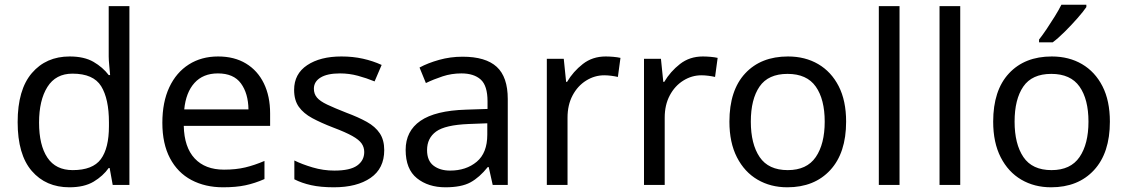

<svg xmlns="http://www.w3.org/2000/svg" viewBox="-20 -786 4791 816"><path d="M275 10Q175 10 115 -59.5Q55 -129 55 -267Q55 -405 115.5 -475.5Q176 -546 276 -546Q338 -546 377.5 -523Q417 -500 442 -467H448Q447 -480 444.5 -505.5Q442 -531 442 -546V-760H530V0H459L446 -72H442Q418 -38 378 -14Q338 10 275 10ZM289 -63Q374 -63 408.5 -109.5Q443 -156 443 -250V-266Q443 -366 410 -419.5Q377 -473 288 -473Q217 -473 181.5 -416.5Q146 -360 146 -265Q146 -169 181.5 -116Q217 -63 289 -63Z M907 -546Q976 -546 1025.5 -516Q1075 -486 1101.5 -431.5Q1128 -377 1128 -304V-251H761Q763 -160 807.5 -112.5Q852 -65 932 -65Q983 -65 1022.5 -74.5Q1062 -84 1104 -102V-25Q1063 -7 1023 1.5Q983 10 928 10Q852 10 793.5 -21Q735 -52 702.5 -113.5Q670 -175 670 -264Q670 -352 699.5 -415Q729 -478 782.5 -512Q836 -546 907 -546ZM906 -474Q843 -474 806.5 -433.5Q770 -393 763 -321H1036Q1035 -389 1004 -431.5Q973 -474 906 -474Z M1613 -148Q1613 -70 1555 -30Q1497 10 1399 10Q1343 10 1302.5 1Q1262 -8 1231 -24V-104Q1263 -88 1308.5 -74.5Q1354 -61 1401 -61Q1468 -61 1498 -82.5Q1528 -104 1528 -140Q1528 -160 1517 -176Q1506 -192 1477.5 -208Q1449 -224 1396 -244Q1344 -264 1307 -284Q1270 -304 1250 -332Q1230 -360 1230 -404Q1230 -472 1285.5 -509Q1341 -546 1431 -546Q1480 -546 1522.5 -536.5Q1565 -527 1602 -510L1572 -440Q1538 -454 1501 -464Q1464 -474 1425 -474Q1371 -474 1342.5 -456.5Q1314 -439 1314 -409Q1314 -387 1327 -371.5Q1340 -356 1370.5 -341.5Q1401 -327 1452 -307Q1503 -288 1539 -268Q1575 -248 1594 -219.5Q1613 -191 1613 -148Z M1946 -545Q2044 -545 2091 -502Q2138 -459 2138 -365V0H2074L2057 -76H2053Q2018 -32 1979.5 -11Q1941 10 1873 10Q1800 10 1752 -28.5Q1704 -67 1704 -149Q1704 -229 1767 -272.5Q1830 -316 1961 -320L2052 -323V-355Q2052 -422 2023 -448Q1994 -474 1941 -474Q1899 -474 1861 -461.5Q1823 -449 1790 -433L1763 -499Q1798 -518 1846 -531.5Q1894 -545 1946 -545ZM1972 -259Q1872 -255 1833.5 -227Q1795 -199 1795 -148Q1795 -103 1822.5 -82Q1850 -61 1893 -61Q1961 -61 2006 -98.5Q2051 -136 2051 -214V-262Z M2554 -546Q2569 -546 2586.5 -544.5Q2604 -543 2617 -540L2606 -459Q2593 -462 2577.5 -464Q2562 -466 2548 -466Q2507 -466 2471 -443.5Q2435 -421 2413.5 -380.5Q2392 -340 2392 -286V0H2304V-536H2376L2386 -438H2390Q2416 -482 2457 -514Q2498 -546 2554 -546Z M2967 -546Q2982 -546 2999.5 -544.5Q3017 -543 3030 -540L3019 -459Q3006 -462 2990.5 -464Q2975 -466 2961 -466Q2920 -466 2884 -443.5Q2848 -421 2826.5 -380.5Q2805 -340 2805 -286V0H2717V-536H2789L2799 -438H2803Q2829 -482 2870 -514Q2911 -546 2967 -546Z M3576 -269Q3576 -136 3508.5 -63Q3441 10 3326 10Q3255 10 3199.5 -22.5Q3144 -55 3112 -117.5Q3080 -180 3080 -269Q3080 -402 3147 -474Q3214 -546 3329 -546Q3402 -546 3457.5 -513.5Q3513 -481 3544.5 -419.5Q3576 -358 3576 -269ZM3171 -269Q3171 -174 3208.5 -118.5Q3246 -63 3328 -63Q3409 -63 3447 -118.5Q3485 -174 3485 -269Q3485 -364 3447 -418Q3409 -472 3327 -472Q3245 -472 3208 -418Q3171 -364 3171 -269Z M3803 0H3715V-760H3803Z M4061 0H3973V-760H4061Z M4697 -269Q4697 -136 4629.5 -63Q4562 10 4447 10Q4376 10 4320.5 -22.5Q4265 -55 4233 -117.5Q4201 -180 4201 -269Q4201 -402 4268 -474Q4335 -546 4450 -546Q4523 -546 4578.5 -513.5Q4634 -481 4665.5 -419.5Q4697 -358 4697 -269ZM4292 -269Q4292 -174 4329.5 -118.5Q4367 -63 4449 -63Q4530 -63 4568 -118.5Q4606 -174 4606 -269Q4606 -364 4568 -418Q4530 -472 4448 -472Q4366 -472 4329 -418Q4292 -364 4292 -269ZM4597 -756Q4585 -738 4560 -709.5Q4535 -681 4506.5 -652.5Q4478 -624 4454 -606H4396V-618Q4411 -637 4428.5 -663Q4446 -689 4463 -716.5Q4480 -744 4491 -766H4597Z"/></svg>

Font: Noto Sans Thai Looped
Style: Regular
Weight: 400
Designer: Sasikarn Vongin, Ben Mitchell
Foundry: The Fontpad Ltd
Version: Version 1.001; ttfautohint (v1.8.4.7-5d5b)